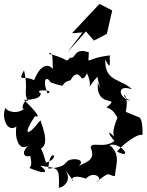

<svg xmlns="http://www.w3.org/2000/svg" viewBox="-35 -869 715 936"><path d="M423 -671 486 -704 512 -818 452 -849 447 -847 316 -707 367 -711 294 -614 384 -716ZM321 -497C362 -534 357 -446 389 -512C427 -433 369 -418 440 -495C447 -449 466 -411 442 -464C432 -335 560 -407 484 -345C539 -331 547 -254 538 -296C502 -212 520 -194 545 -177C472 -260 498 -207 523 -182C473 -142 409 -182 407 -149C438 -78 366 -78 342 -53C405 -102 283 -103 288 -71C278 -99 315 -55 201 -47C204 -157 268 -100 189 -76C160 -181 158 -144 129 -137C204 -137 192 -200 162 -283C93 -193 76 -216 136 -303C176 -288 112 -353 82 -382C149 -383 163 -398 164 -414C122 -435 239 -432 197 -413C170 -477 190 -505 212 -467C311 -435 241 -460 309 -478ZM321 11C311 17 307 -26 384 2C424 -42 474 5 434 19C508 -39 483 -16 525 -10C529 -65 556 -115 499 -162C552 -178 619 -89 537 -129C535 -140 633 -223 660 -211C660 -279 652 -297 638 -299C582 -324 573 -320 580 -333C597 -434 534 -409 602 -378C544 -388 529 -463 609 -433C555 -487 475 -468 478 -579C515 -504 493 -598 503 -599C376 -586 397 -543 398 -614C323 -639 337 -582 308 -588C277 -559 313 -580 202 -607C234 -632 214 -517 227 -515C230 -539 177 -591 131 -478C82 -504 49 -466 82 -526C106 -427 75 -423 104 -372C84 -400 61 -322 86 -342C51 -307 -7 -328 -8 -344C-29 -305 -4 -219 45 -252C35 -193 60 -125 106 -162C39 -101 128 -80 152 -154C72 -145 139 -87 109 -50C165 -25 216 -17 162 -61C251 -47 255 -58 252 47C281 41 315 8 284 -40Z"/></svg>

Font: Charger Distortion
Style: 2
Weight: 400
Designer: Jasper
Foundry: Cannot Into Space Fonts
Version: Version 0.98